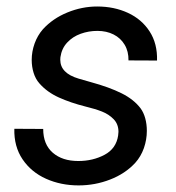

<svg xmlns="http://www.w3.org/2000/svg" viewBox="-20 -558 540 588"><path d="M342.8 -154.3Q342.8 -177.7 328.1 -192.9Q313.5 -208 292.5 -216.3Q271.5 -224.6 241.2 -231.9Q196.3 -243.2 160.2 -259.5Q124 -275.9 100.6 -302.7Q88.9 -315.9 83 -334.7Q77.1 -353.5 77.1 -374.5Q77.1 -399.9 85.9 -424.6Q94.7 -449.2 111.3 -468.3Q141.6 -501.5 186.3 -519.8Q231 -538.1 277.8 -538.1Q329.6 -538.1 371.8 -518.6Q414.1 -499 438.2 -461.7Q462.4 -424.3 460.9 -372.6L373.5 -373Q374 -400.4 361.8 -420.9Q349.6 -441.4 327.9 -452.4Q306.2 -463.4 278.3 -463.4Q251.5 -463.4 227.1 -454.6Q202.6 -445.8 185.8 -427.7Q168.9 -409.7 165 -382.8Q164.6 -379.9 164.6 -375Q164.6 -334 220.2 -317.4L257.8 -306.6Q314.9 -291 352.5 -272.2Q390.1 -253.4 410.6 -226.1Q419.9 -213.4 424.8 -195.6Q429.7 -177.7 429.7 -157.2Q429.7 -130.4 420.7 -104.5Q411.6 -78.6 394 -59.1Q363.3 -25.9 317.1 -8.1Q271 9.8 220.7 9.8Q166.5 9.8 121.1 -10.5Q75.7 -30.8 49.1 -70.1Q22.5 -109.4 23.9 -163.6L112.3 -163.1Q112.3 -115.7 141.6 -90.3Q170.9 -64.9 219.7 -64.9Q264.6 -64.9 300.3 -84Q335.9 -103 341.8 -143.1Q342.8 -150.9 342.8 -154.3Z"/></svg>

Font: Mardoto
Style: Italic
Weight: 400
Italic angle: -12°
Designer: Christian Robertson, Vahan Hovhannisyan
Foundry: Google
Version: Version 1.000